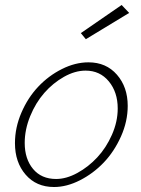

<svg xmlns="http://www.w3.org/2000/svg" viewBox="-20 -750 565 770"><path d="M304.2 -617.2 324.2 -592.8 498 -698.2 467.8 -730ZM196.8 0Q247.6 0 300.8 -27.1Q354 -54.2 396 -98.1Q438 -142.1 465.1 -202.6Q492.2 -263.2 492.2 -325.2Q492.2 -400.9 449 -450.4Q405.8 -500 335 -500Q281.7 -500 228.3 -473.1Q174.8 -446.3 133.3 -402.3Q91.8 -358.4 65.9 -298.3Q40 -238.3 40 -175.8Q40 -99.1 82.8 -49.6Q125.5 0 196.8 0ZM323.2 -466.8Q380.9 -466.8 416.5 -423.6Q452.1 -380.4 452.1 -314.9Q452.1 -262.2 429 -209.7Q405.8 -157.2 370.1 -118.9Q334.5 -80.6 290.3 -56.4Q246.1 -32.2 205.1 -32.2Q146 -32.2 112.5 -72.5Q79.1 -112.8 79.1 -176.8Q79.1 -230.5 101.1 -284.2Q123 -337.9 157.7 -377.4Q192.4 -417 236.6 -441.9Q280.8 -466.8 323.2 -466.8Z"/></svg>

Font: Comic Neue Angular Light Italic
Style: Regular
Weight: 300
Italic angle: -12°
Designer: Craig Rozynski
Foundry: Craig Rozynski
Version: Version 2.003